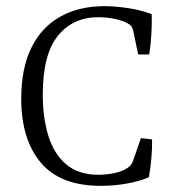

<svg xmlns="http://www.w3.org/2000/svg" viewBox="-20 -596 560 624"><path d="M308 8Q176 8 112.5 -67.5Q49 -143 49 -275Q49 -374 82 -441Q115 -508 176 -542Q237 -576 320 -576Q352 -576 394 -570Q436 -564 473 -550Q474 -520 472 -485.5Q470 -451 465 -419H429L413 -496Q411 -505 407 -510.5Q403 -516 395 -520Q382 -528 355.5 -534Q329 -540 299 -540Q217 -540 168 -479.5Q119 -419 119 -288Q119 -214 137 -155Q155 -96 195 -62Q235 -28 300 -28Q326 -28 352 -33.5Q378 -39 394 -50Q402 -55 406 -61Q410 -67 413 -75L438 -147L474 -143Q475 -115 472 -82Q469 -49 464 -20Q434 -7 392.5 0.5Q351 8 308 8Z"/></svg>

Font: Rasa Light
Style: Regular
Weight: 300
Designer: Anna Giedrys (Yrsa+Rasa design), David Brezina (Yrsa art-direction, Rasa art-direction, design)
Foundry: Rosetta Type Foundry
Version: Version 2.004